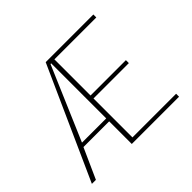

<svg xmlns="http://www.w3.org/2000/svg" viewBox="-143 -826 1014 1014"><g transform="rotate(-45 363.5 -319.5)"><path d="M658 -633V-611H345V-341H609V-319H345V-28H671V-6H318V-175H126L50 -6H20L302 -633ZM313 -608 137 -197H318V-608Z"/></g></svg>

Font: Tajawal ExtraLight
Style: Regular
Weight: 275
Designer: Boutros Fonts
Foundry: Created by Boutros International 2017
Version: Version 1.700